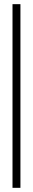

<svg xmlns="http://www.w3.org/2000/svg" viewBox="-20 -770 158 921"><path d="M40 -750H78V131H40Z"/></svg>

Font: Moderustic Light
Style: Regular
Weight: 300
Designer: Tural Alisoy
Foundry: TAFT Foundry
Version: Version 2.120